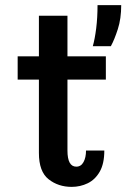

<svg xmlns="http://www.w3.org/2000/svg" viewBox="-20 -720 494 750"><path d="M132 -122.5V-409H49V-500H132V-658.5H243.5V-500H393.5V-409H243.5V-132Q243.5 -69 278 -69Q296.5 -69 306.2 -86.8Q316 -104.5 316 -132H387.5Q387.5 -81 369.8 -49.8Q352 -18.5 322.8 -4.2Q293.5 10 260 10Q207.5 10 169.8 -19.8Q132 -49.5 132 -122.5ZM342.5 -539.5Q350.5 -567.5 355.8 -609.5Q361 -651.5 361 -700H453.5Q453.5 -647 440.2 -606Q427 -565 413 -539.5Z"/></svg>

Font: Trispace Condensed Medium
Style: Regular
Weight: 500
Width: 3
Designer: Tyler Finck
Foundry: Etcetera Type Company
Version: Version 1.210; ttfautohint (v1.8.3)